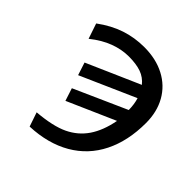

<svg xmlns="http://www.w3.org/2000/svg" viewBox="-231 -878 1265 1265"><g transform="rotate(45 402.0 -245.5)"><path d="M370.6 -582.5Q305.2 -582.5 237.8 -557.6Q170.4 -532.7 100.6 -477.1L64.5 -584Q146 -644 227.8 -671.1Q309.6 -698.2 399.4 -698.2Q508.3 -698.2 590.3 -655.3Q672.4 -612.3 716.6 -533.9Q760.7 -455.6 760.7 -352.1Q760.7 -185.5 699 -61.8Q637.2 62 518.6 130.9Q399.9 199.7 234.9 206.5L201.2 107.4Q342.3 95.7 421.4 57.9Q500.5 20 547.9 -50Q595.2 -120.1 615.2 -225.1L615.7 -227.1L281.7 -80.1L252.9 -168.9L619.6 -332.5Q618.7 -386.2 605.5 -428.7L221.2 -258.8L192.4 -347.7L563.5 -510.7Q532.2 -549.8 486.1 -566.2Q439.9 -582.5 370.6 -582.5Z"/></g></svg>

Font: Liberation Sans
Style: Bold Italic
Weight: 700
Italic angle: -12°
Designer: Steve Matteson
Foundry: Ascender Corporation
Version: Version 2.1.5